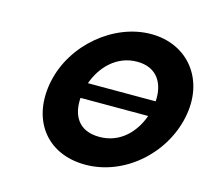

<svg xmlns="http://www.w3.org/2000/svg" viewBox="-104 -852 1068 974"><g transform="rotate(15 430.0 -365.5)"><path d="M684.1 -405H328.3C360 -495 434.5 -575 542.3 -575C650.9 -575 690.6 -495 684.1 -405ZM311.3 -323.4H666.6C635.2 -234.8 564.5 -156.8 454.4 -156.8C341.3 -156.8 304.9 -234.8 311.3 -323.4ZM144.8 -365.9C101.7 -161.1 214.5 -2.1 421.9 -2.1C623.3 -2.1 808 -161.1 851.1 -365.9C894.2 -570.8 769.3 -728.9 574.7 -728.9C381.7 -728.9 187.8 -570.8 144.8 -365.9Z"/></g></svg>

Font: Hussar
Style: BdOblTwo
Weight: 700
Foundry: Cannot Into Space Fonts
Version: Version 2.00